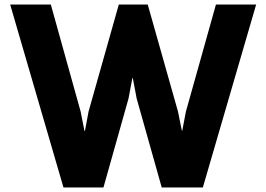

<svg xmlns="http://www.w3.org/2000/svg" viewBox="-20 -830 1179 850"><path d="M936 -810H1114L878 0H696L585 -394L568 -484H566L549 -394L438 0H261L25 -810H205L337 -336L354 -250H356L372 -336L506 -810H634L768 -336L785 -252H787L803 -336Z"/></svg>

Font: Sinkin Sans 700 Bold
Style: Bold
Weight: 700
Designer: Keith Bates
Foundry: K-Type
Version: Sinkin Sans (version 1.0)  by Keith Bates   •   © 2014   www